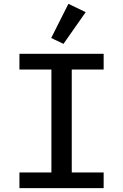

<svg xmlns="http://www.w3.org/2000/svg" viewBox="-20 -978 640 998"><path d="M518.8 0V-81.7H353V-616.5H518.8V-698.2H81V-616.5H247.2V-81.7H81V0ZM246.1 -780.5 310 -750 425.4 -914.8 335.6 -958.1Z"/></svg>

Font: Margiela Mono Medium
Style: Regular
Weight: 500
Designer: Mike Abbink, Paul van der Laan, Pieter van Rosmalen
Foundry: Bold Monday
Version: Version 2.003 2021